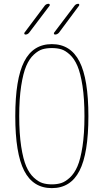

<svg xmlns="http://www.w3.org/2000/svg" viewBox="-20 -970 540 1000"><path d="M266.6 -790Q262.7 -790 261.2 -793.5Q259.8 -796.9 261.7 -799.8L368.2 -940.4Q376 -950.2 387.7 -950.2Q391.6 -950.2 392.6 -946.8Q393.6 -943.4 391.6 -940.4L287.1 -799.8Q278.3 -790 266.6 -790ZM112.3 -790Q108.4 -790 106.9 -793.5Q105.5 -796.9 107.4 -799.8L212.9 -940.4Q220.7 -950.2 233.4 -950.2Q237.3 -950.2 238.8 -946.8Q240.2 -943.4 238.3 -940.4L131.8 -799.8Q124 -790 112.3 -790ZM298.8 -713.4Q277.3 -719.7 250 -719.7Q222.7 -719.7 201.2 -713.4Q179.7 -707 156.2 -685.5Q132.8 -664.1 116.7 -626.5Q100.6 -588.9 90.3 -522.5Q80.1 -456.1 80.1 -365.2Q80.1 -274.4 90.3 -207.5Q100.6 -140.6 116.7 -103.5Q132.8 -66.4 156.2 -44.9Q179.7 -23.4 201.2 -16.6Q222.7 -9.8 250 -9.8Q277.3 -9.8 298.8 -16.6Q320.3 -23.4 343.8 -44.9Q367.2 -66.4 383.3 -103.5Q399.4 -140.6 409.7 -207.5Q419.9 -274.4 419.9 -365.2Q419.9 -456.1 409.7 -522.5Q399.4 -588.9 383.3 -626.5Q367.2 -664.1 343.8 -685.5Q320.3 -707 298.8 -713.4ZM394 -80.6Q347.7 9.8 250 9.8Q152.3 9.8 106 -80.6Q59.6 -170.9 59.6 -364.7Q59.6 -558.6 106 -649.4Q152.3 -740.2 250 -740.2Q347.7 -740.2 394 -649.4Q440.4 -558.6 440.4 -364.7Q440.4 -170.9 394 -80.6Z"/></svg>

Font: Rounded-L Mgen+ 2m thin
Style: Regular
Weight: 100
Designer: [Source Han Sans]
Ryoko NISHIZUKA  (kana & ideographs); Paul D. Hunt (Latin, Greek & Cyrillic); Wenlong ZHANG  (bopomofo
Version: Version 1.059.20150602